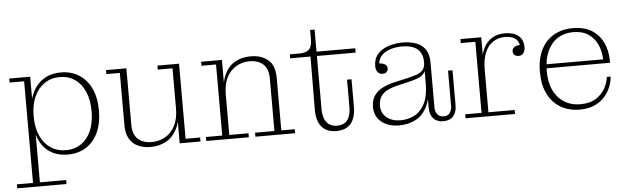

<svg xmlns="http://www.w3.org/2000/svg" viewBox="-50 -818 3910 1195"><g transform="rotate(-5 1904.5 -220.5)"><path d="M347 9Q281 9 235 -21.5Q189 -52 165.5 -109.5Q142 -167 142 -247L141 -248Q141 -328 165 -385Q189 -442 235.5 -473Q282 -504 347 -504Q411 -504 459.5 -473.5Q508 -443 535.5 -386Q563 -329 563 -247Q563 -166 535.5 -108.5Q508 -51 459.5 -21Q411 9 347 9ZM338 -19Q391 -19 431.5 -46Q472 -73 494.5 -124Q517 -175 517 -247Q517 -319 494.5 -370Q472 -421 431.5 -448.5Q391 -476 338 -476Q284 -476 243 -448.5Q202 -421 178.5 -370Q155 -319 155 -247Q155 -175 178.5 -124Q202 -73 243 -46Q284 -19 338 -19ZM14 191V166H115V-469H24V-494H155V-323L149 -248L158 -162V166H322V191Z M864 7Q820 7 786 -8.5Q752 -24 732.5 -57Q713 -90 713 -142V-469H629V-494H756V-142Q756 -81 787.5 -52Q819 -23 874 -23Q918 -23 956 -43.5Q994 -64 1018 -108Q1042 -152 1042 -220H1055Q1055 -140 1029.5 -90Q1004 -40 961 -16.5Q918 7 864 7ZM1046 0V-171H1042V-469H950V-494H1085V-25H1176V0Z M1519 0V-25H1640V-352Q1640 -413 1608.5 -442Q1577 -471 1523 -471Q1480 -471 1442 -450Q1404 -429 1381 -386Q1358 -343 1358 -274H1346Q1346 -355 1370 -405Q1394 -455 1436.5 -478Q1479 -501 1533 -501Q1599 -501 1641 -466Q1683 -431 1683 -353V-25H1767V0ZM1212 0V-25H1314V-469H1223V-494H1353V-339L1358 -340V-25H1478V0Z M2024 9Q1964 9 1932.5 -28.5Q1901 -66 1902 -138L1904 -467H1777V-492H1832Q1864 -492 1882 -500Q1900 -508 1908 -526.5Q1916 -545 1916 -576V-632H1944V-134Q1944 -81 1966.5 -52.5Q1989 -24 2032 -24Q2076 -24 2097 -52.5Q2118 -81 2118 -134V-304H2146V-133Q2146 -64 2115.5 -27.5Q2085 9 2024 9ZM1944 -467V-494H2186V-467Z M2342 -321Q2323 -321 2311.5 -334.5Q2300 -348 2300 -372Q2300 -418 2325.5 -447Q2351 -476 2392.5 -490Q2434 -504 2481 -504Q2561 -504 2603 -470Q2645 -436 2645 -364L2605 -373Q2605 -424 2573.5 -452Q2542 -480 2475 -480Q2437 -480 2402.5 -469Q2368 -458 2347 -435Q2326 -412 2325 -373L2322 -387Q2345 -387 2360.5 -378.5Q2376 -370 2376 -352Q2376 -338 2367 -329.5Q2358 -321 2342 -321ZM2692 6Q2653 6 2631 -18Q2609 -42 2609 -86V-172H2604V-316H2600L2605 -344V-373L2645 -364V-85Q2645 -59 2658 -41.5Q2671 -24 2697 -24Q2724 -24 2736.5 -41.5Q2749 -59 2749 -85V-305H2777V-86Q2777 -43 2755.5 -18.5Q2734 6 2692 6ZM2416 8Q2348 8 2306 -27Q2264 -62 2264 -120Q2264 -162 2283 -190.5Q2302 -219 2336 -236Q2370 -253 2414 -263L2491 -280Q2525 -288 2550.5 -296.5Q2576 -305 2590.5 -322Q2605 -339 2605 -370L2609 -316H2604Q2595 -293 2571 -280.5Q2547 -268 2496 -256L2432 -241Q2392 -232 2364.5 -218Q2337 -204 2322.5 -181.5Q2308 -159 2308 -125Q2308 -77 2342 -50Q2376 -23 2429 -23Q2476 -23 2516 -44Q2556 -65 2580 -112.5Q2604 -160 2604 -238L2618 -236Q2619 -149 2593.5 -95.5Q2568 -42 2522.5 -17Q2477 8 2416 8Z M2832 0V-25H2934V-469H2843V-494H2973V-328L2977 -329V-25H3141V0ZM2962 -292Q2962 -362 2980.5 -409.5Q2999 -457 3035 -481.5Q3071 -506 3122 -506Q3174 -506 3205 -481.5Q3236 -457 3236 -408Q3236 -387 3225.5 -372.5Q3215 -358 3195 -358Q3179 -358 3169.5 -366.5Q3160 -375 3160 -388Q3160 -407 3174.5 -416.5Q3189 -426 3214 -425L3209 -409Q3210 -445 3186.5 -464Q3163 -483 3120 -483Q3077 -483 3044.5 -461Q3012 -439 2994.5 -396.5Q2977 -354 2977 -292Z M3545 8Q3478 8 3426.5 -22Q3375 -52 3346.5 -109Q3318 -166 3318 -247Q3318 -328 3346.5 -385Q3375 -442 3426.5 -471.5Q3478 -501 3545 -501V-476Q3490 -476 3448.5 -449.5Q3407 -423 3384 -372.5Q3361 -322 3361 -249Q3361 -144 3413.5 -84.5Q3466 -25 3552 -25Q3613 -25 3651 -50Q3689 -75 3708 -111Q3727 -147 3730 -180H3754Q3752 -149 3739 -116Q3726 -83 3701 -55Q3676 -27 3637.5 -9.5Q3599 8 3545 8ZM3344 -266V-291H3717L3758 -275V-266ZM3717 -291Q3715 -344 3695.5 -385.5Q3676 -427 3639 -451.5Q3602 -476 3545 -476V-501Q3615 -501 3662 -472.5Q3709 -444 3733.5 -393Q3758 -342 3758 -275Z"/></g></svg>

Font: Montagu Slab 144pt ExtraLight
Style: Regular
Weight: 250
Version: Version 1.000